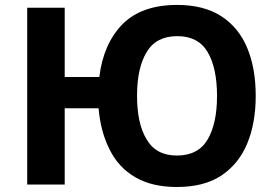

<svg xmlns="http://www.w3.org/2000/svg" viewBox="-20 -745 1110 775"><path d="M1012.2 -357.9Q1012.2 -248 977.5 -164.6Q943.4 -83 873 -36.1Q803.7 9.8 693.8 9.8Q594.2 9.8 526.4 -29.3Q458.5 -68.8 422.9 -140.6Q386.2 -211.9 377.9 -308.1H241.2V0H89.8V-713.9H241.2V-434.1H380.9Q397 -567.4 473.6 -646.5Q551.3 -725.1 694.8 -725.1Q802.7 -725.1 873 -679.7Q943.8 -633.8 978 -551.3Q1012.2 -469.2 1012.2 -357.9ZM533.2 -357.9Q533.2 -245.1 572.3 -181.6Q610.4 -117.2 693.8 -117.2Q779.8 -117.2 817.9 -181.6Q856 -246.1 856 -357.9Q856 -470.7 817.9 -535.2Q779.8 -599.1 695.8 -599.1Q610.4 -599.1 572.3 -535.2Q533.2 -471.7 533.2 -357.9Z"/></svg>

Font: Droid Sans Thai
Style: Bold
Weight: 700
Designer: Steve Matteson
Foundry: Ascender Corporation
Version: Version 1.00